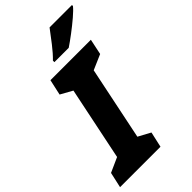

<svg xmlns="http://www.w3.org/2000/svg" viewBox="-310 -1015 1098 1098"><g transform="rotate(-45 239.0 -465.5)"><path d="M-32 0 -11 -94 78 -134 170 -579 98 -619 119 -714H446L426 -619L334 -579L242 -134L316 -94L295 0ZM208 -771H324Q351 -789 389.5 -818Q428 -847 462 -876Q496 -905 510 -923V-931H329Q303 -896 270 -853.5Q237 -811 208 -783Z"/></g></svg>

Font: Noto Sans Display Extra
Style: Italic
Weight: 800
Italic angle: -12°
Designer: Monotype Design Team
Foundry: Monotype Imaging Inc.
Version: Version 1.900